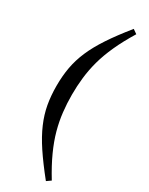

<svg xmlns="http://www.w3.org/2000/svg" viewBox="-221 -753 719 929"><g transform="rotate(30 138.0 -289.0)"><path d="M125.5 -289Q125.5 -240.5 130.8 -193.5Q136 -146.5 149.2 -97.8Q162.5 -49 186.8 4.5Q211 58 249 120L225.5 136.5Q170.5 68 134.5 13.8Q98.5 -40.5 77.8 -88.8Q57 -137 48.2 -185.2Q39.5 -233.5 39.5 -289Q39.5 -344 48.2 -392.2Q57 -440.5 77.8 -488.8Q98.5 -537 134.5 -591.5Q170.5 -646 225.5 -714L249 -697.5Q211 -635.5 186.8 -582Q162.5 -528.5 149.2 -479.8Q136 -431 130.8 -384Q125.5 -337 125.5 -289Z"/></g></svg>

Font: Newsreader 24pt Medium
Style: Regular
Weight: 500
Designer: Hugues Gentile
Foundry: Production Type
Version: Version 1.003